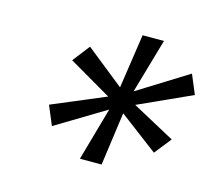

<svg xmlns="http://www.w3.org/2000/svg" viewBox="-65 -766 594 530"><g transform="rotate(15 232.0 -501.0)"><path d="M246 -466 203 -314H265L286 -466L396 -383L434 -431L312 -497L464 -566L441 -621L298 -532L343 -688H282L259 -533L150 -620L112 -571L234 -500L82 -436L105 -381Z"/></g></svg>

Font: Saira UNSAM Medium Italic
Style: Regular
Weight: 500
Italic angle: -12°
Designer: Hector Gatti with collaboration of the Omnibus-Type team
Foundry: Omnibus-Type
Version: Version 0.072;PS 000.072;hotconv 1.0.88;makeotf.lib2.5.64775